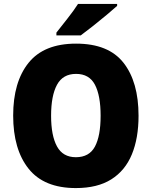

<svg xmlns="http://www.w3.org/2000/svg" viewBox="-20 -947 772 977"><path d="M685 -358Q685 -244 651 -161.5Q617 -79 546.5 -34.5Q476 10 366 10Q204 10 125.5 -88.5Q47 -187 47 -359Q47 -530 125.5 -627.5Q204 -725 367 -725Q532 -725 608.5 -627.5Q685 -530 685 -358ZM240 -358Q240 -257 270 -202Q300 -147 366 -147Q434 -147 463 -201Q492 -255 492 -358Q492 -461 463 -516Q434 -571 367 -571Q300 -571 270 -515.5Q240 -460 240 -358ZM576 -917Q556 -899 522.5 -871Q489 -843 453 -814.5Q417 -786 391 -767H267V-781Q292 -813 324 -853.5Q356 -894 377 -927H576Z"/></svg>

Font: Noto Sans Ethiopic SemiCondensed Black
Style: Regular
Weight: 900
Width: 4
Designer: Monotype Design Team
Foundry: Monotype Imaging Inc.
Version: Version 2.102; ttfautohint (v1.8.4.7-5d5b)